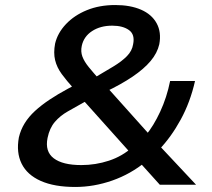

<svg xmlns="http://www.w3.org/2000/svg" viewBox="-20 -734 843 763"><path d="M279 9Q196 9 142 -15Q88 -39 66 -83.5Q44 -128 55 -188Q62 -218 78 -244Q94 -270 119 -293Q144 -316 177 -338Q210 -360 251 -382L294 -405L273 -382Q245 -413 225.5 -439.5Q206 -466 199 -495Q192 -524 199 -561Q209 -603 242 -638Q275 -673 325 -693.5Q375 -714 438 -714Q498 -714 540.5 -695.5Q583 -677 602.5 -641.5Q622 -606 613 -558Q605 -523 578.5 -491.5Q552 -460 507 -429.5Q462 -399 399 -369L403 -390L574 -199L559 -196Q590 -233 616.5 -290Q643 -347 656 -412H755Q736 -328 698 -258.5Q660 -189 612 -139L610 -159L759 0H615L533 -91L560 -92Q499 -42 426 -16.5Q353 9 279 9ZM303 -78Q360 -78 413 -95.5Q466 -113 506 -149L497 -128L299 -349L348 -346L311 -326Q279 -308 249 -291Q219 -274 198 -249.5Q177 -225 169 -186Q158 -132 193.5 -105Q229 -78 303 -78ZM426 -632Q379 -632 346 -610.5Q313 -589 305 -552Q300 -529 307.5 -509Q315 -489 333 -467Q351 -445 376 -417L350 -422Q396 -449 430 -469.5Q464 -490 484.5 -511Q505 -532 509 -558Q517 -597 492.5 -614.5Q468 -632 426 -632Z"/></svg>

Font: Nunito Sans 7pt SemiExpanded SemiBold
Style: Italic
Weight: 600
Width: 6
Italic angle: -9°
Designer: Vernon Adams
Foundry: Vernon Adams
Version: Version 3.101;gftools[0.9.27]